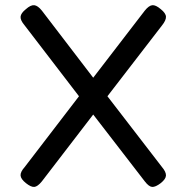

<svg xmlns="http://www.w3.org/2000/svg" viewBox="-20 -715 734 756"><path d="M82 6Q62 -10 61 -24Q60 -38 77 -57L291 -336L77 -615Q60 -635 61 -649Q62 -663 82 -679Q101 -696 115 -694.5Q129 -693 145 -673L347 -409L550 -673Q566 -693 579.5 -694.5Q593 -696 613 -679Q633 -663 633.5 -649Q634 -635 618 -615L403 -336L618 -57Q634 -38 633.5 -24Q633 -10 613 6Q592 22 579 21Q566 20 550 -1L347 -264L145 -1Q128 20 115 21Q102 22 82 6Z"/></svg>

Font: Fredoka
Style: Regular
Weight: 400
Designer: Ben Nathan
Foundry: Milena B. Brandão, Ben Nathan
Version: Version 2.001